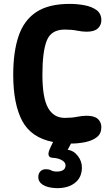

<svg xmlns="http://www.w3.org/2000/svg" viewBox="-20 -731 573 987"><path d="M267 236Q223 234 199.5 218.5Q176 203 177 177Q177 161 188 149.5Q199 138 218 139Q233 139 242.5 144.5Q252 150 267 151Q315 152 317 121Q318 104 298 92.5Q278 81 248 80Q229 78 229 59Q229 51 236 34.5Q243 18 253 -1Q140 -23 94 -110Q48 -197 48 -347Q48 -464 75.5 -545.5Q103 -627 166.5 -669Q230 -711 338 -711Q377 -711 414.5 -704Q452 -697 476.5 -679Q501 -661 501 -627Q501 -602 483 -585Q465 -568 425 -568Q403 -568 376 -573.5Q349 -579 313 -579Q243 -579 220.5 -522.5Q198 -466 198 -347Q198 -228 227 -176.5Q256 -125 313 -125Q349 -125 376 -130.5Q403 -136 425 -136Q465 -136 483 -119.5Q501 -103 501 -77Q501 -44 478 -26Q455 -8 419 -0.5Q383 7 345 7L328 39Q359 43 380.5 71Q402 99 401 133Q400 183 363.5 210.5Q327 238 267 236Z"/></svg>

Font: Madimi One
Style: Regular
Weight: 400
Designer: Taurai Valerie Mtake, Mirko Velimirovic
Foundry: TaVaTake
Version: Version 1.000; ttfautohint (v1.8.4.7-5d5b)